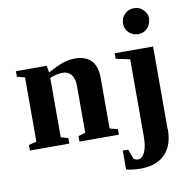

<svg xmlns="http://www.w3.org/2000/svg" viewBox="-95 -789 1079 1094"><g transform="rotate(-10 444.5 -242.5)"><path d="M212 -419 246 -437Q314 -472 369 -472Q496 -472 496 -337V-45L542 -33V-1H314V-33L355 -45V-318Q355 -358 337 -381Q319 -404 288 -404Q252 -404 213 -387V-44L255 -32V0H27V-32L72 -44V-415L27 -427V-459H205ZM827 -620 825 -622Q825 -590 804 -568Q783 -546 751 -546Q720 -546 697 -567Q675 -588 675 -620Q675 -652 697 -674Q719 -696 751 -696Q783 -696 805 -674Q827 -652 827 -620ZM821 16 822 17Q822 110 773 160Q724 211 632 211Q588 211 548 202V92H579L600 148Q612 157 624 157Q650 157 665 124Q680 91 680 32V-413L599 -430V-462H821Z"/></g></svg>

Font: Libra Serif Modern
Style: Bold
Weight: 700
Designer: Stefan Peev, Context Ltd
Foundry: Ascender Corporation
Version: Version 1.000